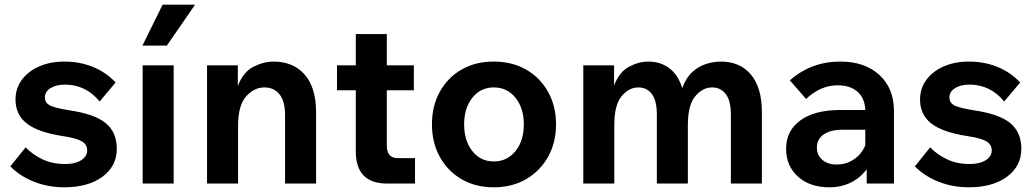

<svg xmlns="http://www.w3.org/2000/svg" viewBox="-20 -781 4405 817"><path d="M24 -73 89 -154Q120 -122 162 -102.5Q204 -83 257 -83Q299 -83 325 -99Q351 -115 351 -141Q351 -166 328.5 -179.5Q306 -193 247 -202Q142 -218 94 -255.5Q46 -293 46 -357Q46 -405 73 -441.5Q100 -478 147 -498.5Q194 -519 254 -519Q320 -519 376 -496Q432 -473 472 -430L404 -349Q376 -384 338.5 -402.5Q301 -421 257 -421Q219 -421 195 -406Q171 -391 171 -366Q171 -344 191 -333Q211 -322 273 -312Q383 -296 430 -257Q477 -218 477 -148Q477 -74 416 -29Q355 16 254 16Q184 16 124 -8Q64 -32 24 -73Z M719 0H587V-503H719ZM810 -761 690 -587H586L672 -761Z M1325 0H1193V-291Q1193 -350 1169.5 -379.5Q1146 -409 1105 -409Q1061 -409 1027 -370.5Q993 -332 993 -245V0H861V-503H992V-415Q1015 -475 1058.5 -497Q1102 -519 1144 -519Q1228 -519 1276.5 -463.5Q1325 -408 1325 -304Z M1746 0H1627Q1494 0 1494 -137V-397H1414V-503H1494V-636H1626V-503H1741V-397H1626V-160Q1626 -108 1674 -108H1746Z M2081 16Q2003 16 1944 -18.5Q1885 -53 1851.5 -113.5Q1818 -174 1818 -252Q1818 -330 1851.5 -390.5Q1885 -451 1944 -485Q2003 -519 2081 -519Q2159 -519 2218.5 -485Q2278 -451 2312 -390.5Q2346 -330 2346 -252Q2346 -174 2312 -113.5Q2278 -53 2218.5 -18.5Q2159 16 2081 16ZM2081 -94Q2138 -94 2173.5 -138Q2209 -182 2209 -252Q2209 -321 2173.5 -365Q2138 -409 2081 -409Q2025 -409 1990 -365Q1955 -321 1955 -252Q1955 -182 1990 -138Q2025 -94 2081 -94Z M3222 0H3090V-295Q3090 -352 3068.5 -380.5Q3047 -409 3010 -409Q2970 -409 2938.5 -371.5Q2907 -334 2907 -249V0H2775V-295Q2775 -352 2754 -380.5Q2733 -409 2696 -409Q2656 -409 2625 -371.5Q2594 -334 2594 -249V0H2462V-503H2593V-417Q2615 -475 2656.5 -497Q2698 -519 2738 -519Q2791 -519 2828.5 -490.5Q2866 -462 2883 -406Q2899 -450 2926 -474.5Q2953 -499 2985 -509Q3017 -519 3047 -519Q3129 -519 3175.5 -463.5Q3222 -408 3222 -304Z M3509 16Q3426 16 3375.5 -29.5Q3325 -75 3325 -148Q3325 -225 3386 -269Q3447 -313 3556 -313H3662Q3660 -363 3629 -390.5Q3598 -418 3544 -418Q3472 -418 3410 -360L3341 -439Q3431 -519 3556 -519Q3660 -519 3722 -462Q3784 -405 3784 -309V0H3668V-61Q3642 -25 3601 -4.5Q3560 16 3509 16ZM3540 -81Q3582 -81 3614.5 -103.5Q3647 -126 3662 -163V-229H3565Q3514 -229 3485 -209Q3456 -189 3456 -153Q3456 -121 3479 -101Q3502 -81 3540 -81Z M3873 -73 3938 -154Q3969 -122 4011 -102.5Q4053 -83 4106 -83Q4148 -83 4174 -99Q4200 -115 4200 -141Q4200 -166 4177.5 -179.5Q4155 -193 4096 -202Q3991 -218 3943 -255.5Q3895 -293 3895 -357Q3895 -405 3922 -441.5Q3949 -478 3996 -498.5Q4043 -519 4103 -519Q4169 -519 4225 -496Q4281 -473 4321 -430L4253 -349Q4225 -384 4187.5 -402.5Q4150 -421 4106 -421Q4068 -421 4044 -406Q4020 -391 4020 -366Q4020 -344 4040 -333Q4060 -322 4122 -312Q4232 -296 4279 -257Q4326 -218 4326 -148Q4326 -74 4265 -29Q4204 16 4103 16Q4033 16 3973 -8Q3913 -32 3873 -73Z"/></svg>

Font: Wix Madefor Text
Style: Bold
Weight: 700
Designer: Dalton Maag Ltd
Foundry: Dalton Maag Ltd
Version: Version 3.100